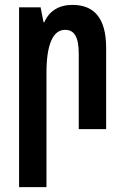

<svg xmlns="http://www.w3.org/2000/svg" viewBox="-20 -528 510 785"><path d="M58 237H170V-231C170 -345 196 -406 246 -406C284 -406 302 -377 302 -307V0H414V-332C414 -455 364 -508 276 -508C221 -508 181 -483 161 -437H158L146 -498H58Z"/></svg>

Font: Noto Sans Armenian ExtraCondensed SemiBold
Style: Regular
Weight: 600
Width: 2
Designer: Monotype Design Team
Foundry: Monotype Imaging Inc.
Version: Version 2.008